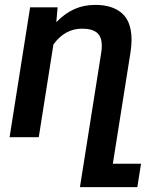

<svg xmlns="http://www.w3.org/2000/svg" viewBox="-20 -558 646 781"><path d="M553.7 107.9 538.6 203.1H305.2L391.6 -342.8Q394 -356.4 394 -372.1Q394 -409.2 374 -425.3Q354 -441.4 314 -441.4Q243.7 -441.4 197.3 -377L137.7 0H19L102.5 -528.3H214.4L209 -467.8Q243.7 -503.4 282.2 -520.8Q320.8 -538.1 367.7 -538.1Q437.5 -538.1 476.3 -503.9Q515.1 -469.7 515.1 -395.5Q515.1 -372.1 510.7 -344.2L439 107.9Z"/></svg>

Font: Mardoto Medium
Style: Italic
Weight: 500
Italic angle: -12°
Designer: Christian Robertson, Vahan Hovhannisyan
Foundry: Google
Version: Version 1.000